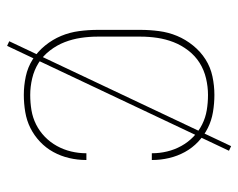

<svg xmlns="http://www.w3.org/2000/svg" viewBox="-85 -530 670 540"><g transform="rotate(90 250.0 -260.0)"><path d="M247 8Q221 8 195 2.5Q169 -3 147 -17Q125 -31 108 -52Q91 -73 81 -97Q71 -121 67.5 -147.5Q64 -174 64 -200V-320Q64 -346 67.5 -372.5Q71 -399 81 -423Q91 -447 108 -468Q125 -489 147 -503Q169 -517 195 -522.5Q221 -528 247 -528Q271 -528 295 -524Q319 -520 340 -509.5Q361 -499 378.5 -482.5Q396 -466 407.5 -445Q419 -424 424.5 -400.5Q430 -377 430 -353Q430 -353 430 -352.5Q430 -352 430 -352H411Q411 -352 411 -352.5Q411 -353 411 -353Q411 -374 406 -395Q401 -416 390.5 -435Q380 -454 364.5 -469Q349 -484 330 -493.5Q311 -503 290 -506.5Q269 -510 247 -510Q224 -510 200.5 -504.5Q177 -499 157 -486.5Q137 -474 122 -454.5Q107 -435 98.5 -413Q90 -391 86.5 -367.5Q83 -344 83 -320V-200Q83 -176 86.5 -152.5Q90 -129 98.5 -107Q107 -85 122 -65.5Q137 -46 157 -33.5Q177 -21 200.5 -15.5Q224 -10 247 -10Q269 -10 290 -13.5Q311 -17 330 -26.5Q349 -36 364.5 -51Q380 -66 390.5 -85Q401 -104 406 -125Q411 -146 411 -167Q411 -167 411 -167.5Q411 -168 411 -168H430Q430 -168 430 -167.5Q430 -167 430 -167Q430 -143 424.5 -119.5Q419 -96 407.5 -75Q396 -54 378.5 -37.5Q361 -21 340 -10.5Q319 0 295 4Q271 8 247 8ZM109 55 96 49 391 -575 404 -569Z"/></g></svg>

Font: Iosevka SS04 Thin
Style: Regular
Weight: 100
Monospace: yes
Designer: Belleve Invis
Foundry: Belleve Invis
Version: Version 19.0.0; ttfautohint (v1.8.4)